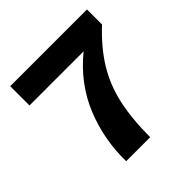

<svg xmlns="http://www.w3.org/2000/svg" viewBox="-185 -852 1001 1001"><g transform="rotate(-45 315.5 -352.0)"><path d="M35 -704H601V-593Q514 -512 461.5 -427Q409 -342 386 -239Q363 -136 363 0H186Q183 -162 243 -308.5Q303 -455 434 -562H35Z"/></g></svg>

Font: Prodigy Sans
Style: Bold
Weight: 700
Designer: Wei Huang
Foundry: Wei Huang
Version: Version 1.003; ttfautohint (v1.8.3)